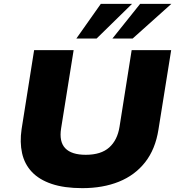

<svg xmlns="http://www.w3.org/2000/svg" viewBox="-20 -965 921 996"><path d="M407 11Q313 11 248 -11Q183 -33 145 -73.5Q107 -114 94.5 -170.5Q82 -227 92 -295L157 -705H362L297 -299Q286 -230 318.5 -196Q351 -162 425 -162Q504 -162 546.5 -200Q589 -238 600 -307L663 -705H868L802 -293Q786 -191 733 -123.5Q680 -56 597 -22.5Q514 11 407 11ZM376 -765 503 -945H665L481 -765ZM563 -765 707 -945H869L668 -765Z"/></svg>

Font: Nunito Sans 7pt SemiExpanded Black
Style: Italic
Weight: 900
Width: 6
Italic angle: -9°
Designer: Vernon Adams
Foundry: Vernon Adams
Version: Version 3.101;gftools[0.9.27]